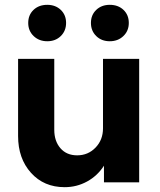

<svg xmlns="http://www.w3.org/2000/svg" viewBox="-20 -756 662 796"><path d="M248 20Q162 20 108.5 -39.5Q55 -99 55 -192V-512H205V-218Q205 -171 230.5 -141.5Q256 -112 300 -112Q345 -112 376 -144Q407 -176 407 -224V-512H557V0H411V-69Q384 -27 341 -3.5Q298 20 248 20ZM176 -585Q142 -585 119.5 -606.5Q97 -628 97 -661Q97 -694 119 -715Q141 -736 176 -736Q210 -736 232 -715Q254 -694 254 -661Q254 -628 232 -606.5Q210 -585 176 -585ZM435 -585Q401 -585 379 -606.5Q357 -628 357 -661Q357 -694 379 -715Q401 -736 435 -736Q470 -736 492 -715Q514 -694 514 -661Q514 -628 491.5 -606.5Q469 -585 435 -585Z"/></svg>

Font: Metropolitano
Style: Bold
Weight: 700
Designer: Fonts by Alex Slobzheninov & Chris M. Simpson / Changes by Cristiano Sobral
Foundry: Fonts by Alex Slobzheninov & Chris M. Simpson / Changes by Cristiano Sobral
Version: Version 1.00;August 30, 2020;FontCreator 13.0.0.2681 64-bit